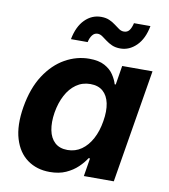

<svg xmlns="http://www.w3.org/2000/svg" viewBox="-85 -830 801 911"><g transform="rotate(10 315.5 -374.5)"><path d="M215.4 9.1Q152.8 9.1 107.7 -23.5Q62.6 -56 43.6 -118.8Q24.5 -181.6 39.4 -272.2Q55.1 -365.7 95.7 -428Q136.3 -490.2 192 -521.5Q247.7 -552.7 308.2 -552.7Q354.4 -552.7 382.6 -537.2Q410.8 -521.8 425.9 -498.9Q441.1 -476 447.4 -454H452.4L467.3 -545.9H613.4L523.1 0H378.9L393.1 -87.4H386.2Q372.2 -64.9 349.1 -42.8Q326 -20.6 293 -5.7Q260 9.1 215.4 9.1ZM280.4 -108.3Q318.1 -108.3 347.6 -129Q377.1 -149.7 396.9 -186.6Q416.8 -223.5 424.7 -272.7Q433.1 -322.4 425.5 -358.9Q417.8 -395.4 394.9 -415.4Q372 -435.4 334.3 -435.4Q295.8 -435.4 266.1 -414.5Q236.4 -393.6 217.1 -357Q197.7 -320.4 189.7 -272.7Q182 -224.8 189.3 -187.5Q196.5 -150.3 219.4 -129.3Q242.3 -108.3 280.4 -108.3ZM443.8 -626.1Q420.4 -626.1 403.4 -633.6Q386.4 -641.2 373.3 -651.2Q360.2 -661.3 349.1 -668.8Q338.1 -676.4 326.4 -676.4Q310.9 -676.4 300.7 -663.1Q290.6 -649.9 286.3 -629.1H205.8Q217.7 -691.4 251 -724.7Q284.3 -758.1 329.2 -758.1Q352.7 -758.1 369.4 -750.5Q386.1 -743 398.9 -733.1Q411.7 -723.2 422.8 -715.7Q433.9 -708.1 446.3 -708.1Q463.2 -708.1 472.5 -720.3Q481.8 -732.5 487.1 -755.6H566.4Q554.8 -693.2 520.8 -659.6Q486.8 -626.1 443.8 -626.1Z"/></g></svg>

Font: Inter Variable
Style: Italic
Weight: 400
Italic angle: -9.39999°
Designer: Rasmus Andersson
Foundry: rsms
Version: Version 4.001;git-9221beed3